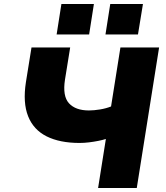

<svg xmlns="http://www.w3.org/2000/svg" viewBox="-20 -943 834 963"><path d="M472 0 511 -246Q496 -241 473.5 -236.5Q451 -232 426.5 -229Q402 -226 379 -226Q280 -226 214 -259Q148 -292 121 -360Q94 -428 110 -531L138 -705H332L306 -544Q293 -461 326 -425Q359 -389 426 -389Q451 -389 481.5 -394Q512 -399 537 -409L584 -705H778L666 0ZM509 -770 533 -923H697L672 -770ZM264 -770 288 -923H451L427 -770Z"/></svg>

Font: Nunito Sans 6pt Black
Style: Italic
Weight: 900
Italic angle: -9°
Version: Version 3.101;gftools[0.9.27]